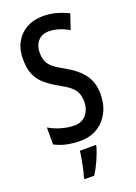

<svg xmlns="http://www.w3.org/2000/svg" viewBox="-175 -793 769 1083"><g transform="rotate(-20 210.0 -251.5)"><path d="M385 -200Q385 -138 360.5 -91Q336 -44 292.5 -17Q249 10 190 10Q146 10 108 2Q70 -6 36 -24V-126Q71 -105 111.5 -94Q152 -83 186 -83Q233 -83 258.5 -114.5Q284 -146 284 -190Q284 -221 274.5 -243.5Q265 -266 242 -285Q219 -304 178 -326Q136 -350 105 -376Q74 -402 57.5 -439Q41 -476 41 -532Q40 -589 63.5 -632.5Q87 -676 130 -700Q173 -724 229 -724Q272 -724 310.5 -713Q349 -702 380 -686L350 -596Q287 -632 232 -632Q189 -632 165.5 -605Q142 -578 142 -537Q142 -504 151.5 -482Q161 -460 184 -442Q207 -424 249 -401Q317 -363 351 -316Q385 -269 385 -200ZM262 71Q251 108 232.5 149Q214 190 194 221H136V209Q142 192 148 164.5Q154 137 159 109Q164 81 166 61H262Z"/></g></svg>

Font: Noto Sans Thai Looped ExtraCondensed Medium
Style: Regular
Weight: 500
Width: 2
Designer: Sasikarn Vongin, Ben Mitchell
Foundry: The Fontpad Ltd
Version: Version 1.001; ttfautohint (v1.8.4.7-5d5b)